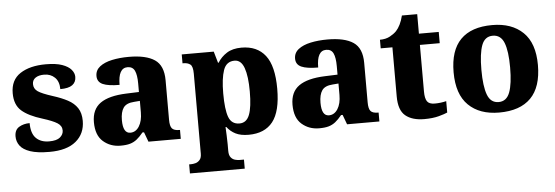

<svg xmlns="http://www.w3.org/2000/svg" viewBox="-54 -831 3540 1225"><g transform="rotate(-5 1716.5 -218.0)"><path d="M237 10Q159 10 113.5 -5.5Q68 -21 48.5 -47.5Q29 -74 29 -107Q29 -149 58 -166.5Q87 -184 126 -184Q126 -118 156.5 -87.5Q187 -57 240 -57Q289 -57 310.5 -75.5Q332 -94 332 -119Q332 -149 303.5 -167Q275 -185 211 -205Q122 -232 78.5 -270.5Q35 -309 35 -383Q35 -468 97 -508.5Q159 -549 261 -549Q326 -549 365.5 -535Q405 -521 423.5 -499Q442 -477 442 -453Q442 -419 417.5 -401Q393 -383 340 -383Q340 -432 313 -458Q286 -484 245 -484Q210 -484 189.5 -470Q169 -456 169 -430Q169 -400 194.5 -382.5Q220 -365 289 -343Q343 -326 382.5 -305Q422 -284 443.5 -251.5Q465 -219 465 -169Q465 -87 406.5 -38.5Q348 10 237 10Z M692 10Q627 10 581 -30Q535 -70 535 -154Q535 -236 590 -275Q645 -314 757 -318L838 -321V-375Q838 -430 825 -457.5Q812 -485 779 -485Q719 -485 719 -377Q647 -377 612 -392.5Q577 -408 577 -446Q577 -483 606.5 -506Q636 -529 685 -539.5Q734 -550 793 -550Q903 -550 958.5 -512.5Q1014 -475 1014 -381V-128Q1014 -87 1027 -72Q1040 -57 1074 -57H1078V0H871L848 -62H838Q816 -35 796.5 -19.5Q777 -4 753 3Q729 10 692 10ZM761 -67Q796 -67 817.5 -101Q839 -135 839 -191V-264L802 -261Q752 -258 733 -230.5Q714 -203 714 -151Q714 -67 761 -67Z M1117 225V167H1130Q1142 167 1157.5 163Q1173 159 1185 145.5Q1197 132 1197 105V-407Q1197 -454 1180.5 -466.5Q1164 -479 1138 -479H1131V-536H1336L1357 -463H1361Q1383 -499 1420 -522.5Q1457 -546 1514 -546Q1614 -546 1666.5 -478.5Q1719 -411 1719 -265Q1719 -120 1667 -54Q1615 12 1512 12Q1461 12 1428.5 -4.5Q1396 -21 1374 -50H1369Q1370 -24 1371.5 4Q1373 32 1373 60V103Q1373 131 1384.5 145Q1396 159 1412 163Q1428 167 1439 167H1468V225ZM1460 -65Q1505 -65 1524 -113.5Q1543 -162 1543 -263Q1543 -360 1524 -413.5Q1505 -467 1463 -467Q1410 -467 1391.5 -413.5Q1373 -360 1373 -265Q1373 -162 1391 -113.5Q1409 -65 1460 -65Z M1964 10Q1899 10 1853 -30Q1807 -70 1807 -154Q1807 -236 1862 -275Q1917 -314 2029 -318L2110 -321V-375Q2110 -430 2097 -457.5Q2084 -485 2051 -485Q1991 -485 1991 -377Q1919 -377 1884 -392.5Q1849 -408 1849 -446Q1849 -483 1878.5 -506Q1908 -529 1957 -539.5Q2006 -550 2065 -550Q2175 -550 2230.5 -512.5Q2286 -475 2286 -381V-128Q2286 -87 2299 -72Q2312 -57 2346 -57H2350V0H2143L2120 -62H2110Q2088 -35 2068.5 -19.5Q2049 -4 2025 3Q2001 10 1964 10ZM2033 -67Q2068 -67 2089.5 -101Q2111 -135 2111 -191V-264L2074 -261Q2024 -258 2005 -230.5Q1986 -203 1986 -151Q1986 -67 2033 -67Z M2637 10Q2560 10 2517 -25.5Q2474 -61 2474 -149V-464H2399V-519Q2437 -519 2464 -534Q2491 -549 2506 -565Q2520 -580 2532 -604Q2544 -628 2552 -661H2650V-536H2777V-464H2650V-165Q2650 -122 2663 -102.5Q2676 -83 2712 -83Q2732 -83 2751 -85.5Q2770 -88 2786 -92V-19Q2769 -11 2730.5 -0.5Q2692 10 2637 10Z M3117 10Q2992 10 2920.5 -60Q2849 -130 2849 -271Q2849 -411 2917.5 -480.5Q2986 -550 3120 -550Q3245 -550 3317 -480.5Q3389 -411 3389 -271Q3389 -130 3320 -60Q3251 10 3117 10ZM3119 -57Q3170 -57 3190.5 -111.5Q3211 -166 3211 -271Q3211 -376 3190 -429Q3169 -482 3118 -482Q3067 -482 3047 -429Q3027 -376 3027 -271Q3027 -166 3047.5 -111.5Q3068 -57 3119 -57Z"/></g></svg>

Font: Noto Serif Sinhala ExtraBold
Style: Regular
Weight: 800
Designer: Jelle Bosma - Monotype Design Team
Foundry: Monotype Imaging Inc.
Version: Version 2.007; ttfautohint (v1.8.4.7-5d5b)